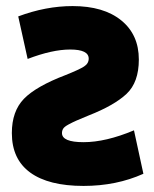

<svg xmlns="http://www.w3.org/2000/svg" viewBox="-20 -578 508 632"><path d="M255 -110Q328 -110 421 -149L452 -6Q363 34 255 34Q140 34 79.5 -10Q19 -54 19 -140Q19 -212 59 -253Q99 -294 196 -331Q241 -349 256.5 -359Q272 -369 272 -385Q272 -415 211 -415Q152 -415 71 -384L40 -524Q131 -558 219 -558Q321 -558 379 -511Q437 -464 437 -382Q437 -307 396.5 -269Q356 -231 272 -198Q243 -186 231.5 -181Q220 -176 206 -168.5Q192 -161 188 -154.5Q184 -148 184 -140Q184 -110 255 -110Z"/></svg>

Font: Repo
Style: ExtraBold
Weight: 800
Designer: Stefan Peev
Foundry: Context Ltd
Version: Version 001.000